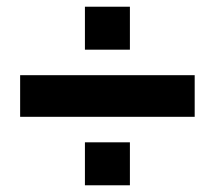

<svg xmlns="http://www.w3.org/2000/svg" viewBox="-20 -606 640 572"><path d="M233 -54V-182H367V-54ZM233 -458V-586H367V-458ZM40 -258V-382H560V-258Z"/></svg>

Font: Tektur Condensed SemiBold
Style: Regular
Weight: 600
Width: 3
Designer: Adam Jagosz
Foundry: Adam Jagosz
Version: Version 1.005;gftools[0.9.30]